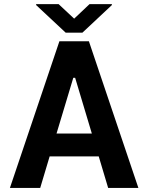

<svg xmlns="http://www.w3.org/2000/svg" viewBox="-20 -932 735 952"><path d="M179.3 0H29.1L274.5 -727.3H420.8L666.2 0H516.3L469.5 -156.6H226.2ZM343.4 -546.2 260.3 -269.9H435.4L352.6 -546.2ZM270.6 -911.6 347.7 -839.5 424 -911.6H534.8V-907L388.5 -769.9H305.8L159.1 -907V-911.6Z"/></svg>

Font: Interface
Style: Bold
Weight: 700
Designer: Rasmus Andersson
Foundry: rsms
Version: Version 1.8